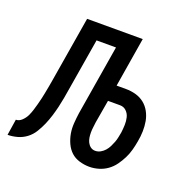

<svg xmlns="http://www.w3.org/2000/svg" viewBox="-143 -623 742 733"><g transform="rotate(20 228.5 -256.0)"><path d="M292 8Q271 8 251 2Q231 -4 217 -17Q203 -30 194.5 -48.5Q186 -67 182.5 -87Q179 -107 180.5 -128.5Q182 -150 185 -171L232 -455H153L118 -244Q115 -225 111.5 -205.5Q108 -186 103.5 -167Q99 -148 93 -128.5Q87 -109 79 -90.5Q71 -72 60 -54Q49 -36 32.5 -23.5Q16 -11 -4 -5.5Q-24 0 -43 0L-33 -65Q-20 -65 -9 -75.5Q2 -86 8 -98.5Q14 -111 18 -124Q22 -137 25.5 -150Q29 -163 32 -176Q35 -189 37.5 -202.5Q40 -216 42.5 -229Q45 -242 47 -255L91 -520H317L284 -319H322Q343 -319 362.5 -313.5Q382 -308 397 -296Q412 -284 421.5 -266.5Q431 -249 434.5 -229.5Q438 -210 437.5 -189Q437 -168 433 -147Q430 -129 425 -110.5Q420 -92 411.5 -75Q403 -58 391.5 -42Q380 -26 364 -14.5Q348 -3 329 2.5Q310 8 292 8ZM292 -57Q303 -57 313 -62.5Q323 -68 330.5 -76.5Q338 -85 343 -95Q348 -105 352 -115.5Q356 -126 358 -136.5Q360 -147 362 -157Q364 -173 364.5 -188.5Q365 -204 361.5 -218.5Q358 -233 347.5 -243Q337 -253 322 -253H273L257 -160Q256 -150 254.5 -139Q253 -128 253 -117.5Q253 -107 254.5 -97Q256 -87 260.5 -78Q265 -69 273 -63Q281 -57 292 -57Z"/></g></svg>

Font: Iosevka Fixed
Style: Italic
Weight: 400
Italic angle: -9°
Monospace: yes
Designer: Belleve Invis
Foundry: Belleve Invis
Version: Version 33.2.4